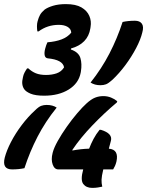

<svg xmlns="http://www.w3.org/2000/svg" viewBox="-38 -813 717 935"><path d="M403 -411Q457 -479 495 -552.5Q533 -626 559 -706Q586 -712 619 -712Q643 -712 653 -697.5Q663 -683 655 -655Q647 -621 625 -579Q603 -537 573 -496.5Q543 -456 509 -424Q490 -407 478 -402.5Q466 -398 451 -398Q423 -398 403 -411ZM460 96Q451 98 438.5 100Q426 102 411 102Q382 102 367.5 83Q353 64 367 13V12H246Q227 12 218.5 -12Q210 -36 218 -67L219 -71Q225 -94 243.5 -127Q262 -160 287 -195.5Q312 -231 338 -261.5Q364 -292 383 -309Q406 -330 425 -337.5Q444 -345 465 -345Q485 -345 502.5 -338Q520 -331 533 -320L531 -314Q469 -262 411.5 -202Q354 -142 315 -84L314 -80Q357 -88 396 -89Q405 -113 417.5 -136.5Q430 -160 447 -181H453Q512 -163 502 -127L492 -89Q542 -85 529 -26Q526 -14 522 -5Q518 4 513 12H465Q457 45 456.5 62Q456 79 460 96ZM238 -289Q183 -221 145 -147.5Q107 -74 81 6Q54 12 21 12Q-29 12 -15 -45Q-6 -80 15.5 -121.5Q37 -163 67.5 -203.5Q98 -244 132 -275Q150 -293 162.5 -297.5Q175 -302 189 -302Q219 -302 238 -289ZM402 -675Q396 -637 372 -612.5Q348 -588 308 -577L307 -572Q345 -559 353.5 -530.5Q362 -502 356 -465L355 -459Q345 -407 296.5 -377Q248 -347 177 -347Q134 -347 110.5 -357Q87 -367 79 -380Q72 -391 70.5 -404.5Q69 -418 74 -438Q76 -449 81.5 -459.5Q87 -470 94 -480H100Q117 -464 137 -456Q157 -448 186 -448Q215 -448 238 -456Q261 -464 274 -485Q268 -522 194 -529Q182 -531 179.5 -544Q177 -557 182 -576Q184 -584 187 -592.5Q190 -601 193 -607Q232 -610 261.5 -621Q291 -632 309 -654Q308 -672 291.5 -682Q275 -692 248 -692Q193 -692 150 -660H144Q142 -671 142 -685Q142 -699 145 -709Q150 -728 157 -740.5Q164 -753 179 -766Q194 -777 220.5 -785Q247 -793 283 -793Q331 -793 358.5 -777Q386 -761 397 -735.5Q408 -710 403 -682Z"/></svg>

Font: Recursive Mn Csl St
Style: Bold Italic
Weight: 700
Italic angle: -15°
Monospace: yes
Version: Version 1.079;hotconv 1.0.112;makeotfexe 2.5.65598; ttfautoh